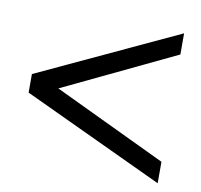

<svg xmlns="http://www.w3.org/2000/svg" viewBox="-64 -660 682 652"><g transform="rotate(10 277.0 -334.5)"><path d="M35 -367 520 -593V-520L70 -305V-364L520 -150V-76L35 -303Z"/></g></svg>

Font: Ruwudu SemiBold
Style: Regular
Weight: 600
Designer: Becca Hirsbrunner Spalinger
Foundry: SIL International
Version: Version 3.000